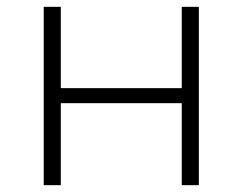

<svg xmlns="http://www.w3.org/2000/svg" viewBox="-20 -542 710 562"><path d="M108 0V-522H158V-284H512V-522H562V0H512V-240H158V0Z"/></svg>

Font: Montserrat Light
Style: Regular
Weight: 300
Designer: Julieta Ulanovsky
Foundry: Julieta Ulanovsky
Version: Version 9.000; ttfautohint (v1.8.4.7-5d5b)